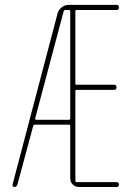

<svg xmlns="http://www.w3.org/2000/svg" viewBox="-20 -750 540 770"><path d="M121.1 -275.4Q120.1 -274.4 121.6 -272Q123 -269.5 124 -269.5H256.8Q261.7 -269.5 261.7 -275.4V-705.1Q261.7 -710 256.8 -710H241.2Q237.3 -710 235.4 -705.1ZM37.1 0Q34.2 0 31.7 -2.9Q29.3 -5.9 30.3 -9.8L210.9 -696.3Q214.8 -710.9 227.5 -720.7Q240.2 -730.5 255.9 -730.5H447.3Q457 -730.5 457 -720.2Q457 -710 447.3 -710H287.1Q282.2 -710 282.2 -705.1V-415Q282.2 -410.2 287.1 -410.2H437.5Q447.3 -410.2 447.3 -399.9Q447.3 -389.6 437.5 -389.6H287.1Q282.2 -389.6 282.2 -384.8V-25.4Q282.2 -20.5 287.1 -19.5H447.3Q457 -19.5 457 -9.8Q457 0 447.3 0H296.9Q282.2 0 272 -9.8Q261.7 -19.5 261.7 -35.2V-245.1Q261.7 -250 256.8 -250H119.1Q115.2 -250 113.3 -245.1L49.8 -9.8Q46.9 0 37.1 0Z"/></svg>

Font: Rounded Mgen+ 1mn thin
Style: Regular
Weight: 100
Designer: [Source Han Sans]
Ryoko NISHIZUKA  (kana & ideographs); Paul D. Hunt (Latin, Greek & Cyrillic); Wenlong ZHANG  (bopomofo
Version: Version 1.059.20150602